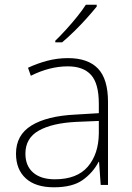

<svg xmlns="http://www.w3.org/2000/svg" viewBox="-20 -786 561 816"><path d="M269 -539Q354 -539 396.5 -494.5Q439 -450 439 -353V0H408L401 -98H399Q375 -52 331.5 -21Q288 10 209 10Q131 10 89.5 -28Q48 -66 48 -133Q48 -212 113.5 -252.5Q179 -293 300 -299L400 -305V-345Q400 -431 367 -467.5Q334 -504 268 -504Q191 -504 111 -464L99 -498Q137 -516 180 -527.5Q223 -539 269 -539ZM304 -268Q202 -263 145 -231Q88 -199 88 -133Q88 -81 121 -52.5Q154 -24 213 -24Q307 -24 353 -77.5Q399 -131 400 -219V-272ZM391 -758Q374 -737 349.5 -709.5Q325 -682 297 -654.5Q269 -627 244 -606H215V-613Q236 -633 261 -660.5Q286 -688 308.5 -716Q331 -744 345 -766H391Z"/></svg>

Font: Noto Sans ExtraLight
Style: Regular
Weight: 200
Designer: Monotype Design Team
Foundry: Monotype Imaging Inc.
Version: Version 2.007